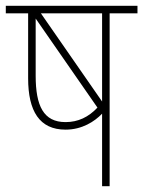

<svg xmlns="http://www.w3.org/2000/svg" viewBox="-20 -642 494 662"><path d="M358 -596H454V-622H0V-596H77V-372C77 -259 116 -195 206 -195C263 -195 306 -223 332 -250V0H358ZM332 -596V-292L121 -596ZM103 -381V-578L316 -271C285 -238 249 -221 206 -221C130 -221 103 -277 103 -381Z"/></svg>

Font: Noto Sans Devanagari Condensed Thin
Style: Regular
Weight: 100
Width: 3
Designer: Jelle Bosma - Monotype Design Team
Foundry: Monotype Imaging Inc.
Version: Version 2.004